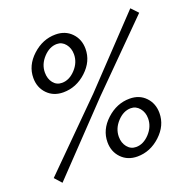

<svg xmlns="http://www.w3.org/2000/svg" viewBox="-129 -846 973 982"><g transform="rotate(-20 357.5 -355.0)"><path d="M92 -549Q92 -617 148 -668.5Q204 -720 274 -720Q327 -720 360.5 -685.5Q394 -651 394 -599Q394 -531 338.5 -479.5Q283 -428 212 -428Q159 -428 125.5 -462.5Q92 -497 92 -549ZM15 -33 353 -370 680 -715 715 -678 381 -343 49 5ZM329 -593Q329 -626 310.5 -649Q292 -672 264 -672Q224 -672 190.5 -636Q157 -600 157 -555Q157 -521 175 -498.5Q193 -476 222 -476Q262 -476 295.5 -512Q329 -548 329 -593ZM336 -111Q336 -179 392 -230.5Q448 -282 518 -282Q571 -282 604 -247.5Q637 -213 637 -161Q637 -93 581.5 -41.5Q526 10 456 10Q403 10 369.5 -24.5Q336 -59 336 -111ZM573 -155Q573 -188 554 -211Q535 -234 507 -234Q467 -234 433.5 -198Q400 -162 400 -117Q400 -84 418.5 -61Q437 -38 466 -38Q506 -38 539.5 -74Q573 -110 573 -155Z"/></g></svg>

Font: Raleway-v4020 Medium
Style: Italic
Weight: 500
Italic angle: -12°
Designer: Matt McInerney, Pablo Impallari, Rodrigo Fuenzalida
Foundry: Matt McInerney, Pablo Impallari, Rodrigo Fuenzalida
Version: Version 4.020;PS 004.020;hotconv 1.0.88;makeotf.lib2.5.64775